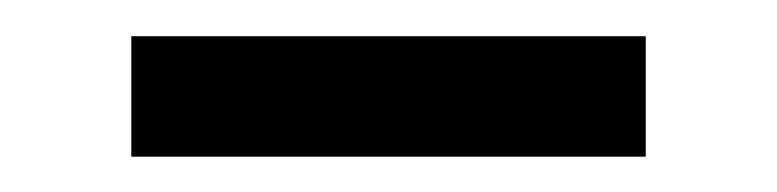

<svg xmlns="http://www.w3.org/2000/svg" viewBox="-20 -660 429 106"><path d="M52.5 -573.5V-640H336.5V-573.5Z"/></svg>

Font: Anek Gujarati Medium
Style: Regular
Weight: 500
Designer: Mrunmayee Ghaisas (Gujarati), Yesha Goshar (Latin)
Foundry: Ek Type
Version: Version 1.003